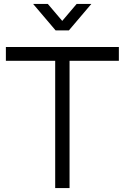

<svg xmlns="http://www.w3.org/2000/svg" viewBox="-20 -960 636 980"><path d="M261.7 0V-649.7H10V-720H586.7V-649.7H335V0ZM149 -940H224L297.7 -853.3L371.3 -940H446.3L331.7 -805H263.7Z"/></svg>

Font: Hauora
Style: Regular
Weight: 400
Designer: Wayne Shih
Foundry: WCYS
Version: Version 1.001